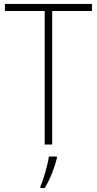

<svg xmlns="http://www.w3.org/2000/svg" viewBox="-20 -734 493 975"><path d="M245 0V-678H447V-714H5V-678H207V0ZM269 69V61H228C223 103 200 180 185 213V221H207C235 176 257 117 269 69Z"/></svg>

Font: Noto Sans Lao UI SemCond ExtLt
Style: Regular
Weight: 200
Width: 4
Designer: Monotype Design Team
Foundry: Monotype Imaging Inc.
Version: Version 2.000